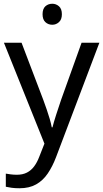

<svg xmlns="http://www.w3.org/2000/svg" viewBox="-20 -764 550 1024"><path d="M259 -744Q279 -744 294.5 -730.5Q310 -717 310 -688Q310 -660 294.5 -646Q279 -632 259 -632Q237 -632 222 -646Q207 -660 207 -688Q207 -717 222 -730.5Q237 -744 259 -744ZM1 -536H95L211 -231Q221 -204 229.5 -179Q238 -154 245 -130.5Q252 -107 256 -85H260Q266 -110 279 -150.5Q292 -191 306 -232L415 -536H510L279 74Q260 124 234.5 161.5Q209 199 172.5 219.5Q136 240 84 240Q60 240 42 237.5Q24 235 11 232V162Q22 164 37.5 166Q53 168 70 168Q101 168 123.5 156.5Q146 145 162 123.5Q178 102 189 73L217 2Z"/></svg>

Font: binaryhoriontal115
Style: Book
Weight: 400
Designer: Jelle Bosma - Monotype Design Team
Foundry: Monotype Imaging Inc.
Version: Version 2.003